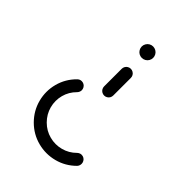

<svg xmlns="http://www.w3.org/2000/svg" viewBox="-163 -589 660 660"><g transform="rotate(45 167.0 -259.5)"><path d="M213.7 -490.7Q213.7 -483.3 210 -476.9Q206.3 -470.4 199.8 -466.7Q193.3 -463 185.9 -463Q178.5 -463 172 -466.7Q165.6 -470.4 161.9 -476.9Q158.1 -483.3 158.1 -490.7Q158.1 -498.1 161.9 -504.6Q165.6 -511.1 172 -514.8Q178.5 -518.5 185.9 -518.5Q193.3 -518.5 199.8 -514.8Q206.3 -511.1 210 -504.6Q213.7 -498.1 213.7 -490.7ZM185.9 -280Q180 -280 174.8 -283Q169.6 -285.9 166.7 -291.1Q163.7 -296.3 163.7 -302.2V-387.8Q163.7 -393.7 166.7 -398.9Q169.6 -404.1 174.8 -407Q180 -410 185.9 -410Q191.9 -410 197 -407Q202.2 -404.1 205.2 -398.9Q208.1 -393.7 208.1 -387.8V-302.2Q208.1 -296.3 205.2 -291.1Q202.2 -285.9 197 -283Q191.9 -280 185.9 -280ZM275.2 -81.5Q281.5 -81.5 286.5 -78.5Q291.5 -75.6 294.4 -70.4Q297.4 -65.2 297.4 -59.3Q297.4 -54.4 295.7 -50.4Q294.1 -46.3 291.1 -43.3Q262.6 -14.8 224.3 -4.8Q185.9 5.2 147.6 -4.8Q109.3 -14.8 80.7 -43.3Q51.9 -72.2 41.9 -110.6Q31.9 -148.9 42 -187.2Q52.2 -225.6 81.1 -254.1Q84.1 -257 88 -258.9Q91.9 -260.7 96.7 -260.7Q102.6 -260.7 107.8 -257.8Q113 -254.8 115.9 -249.6Q118.9 -244.4 118.9 -238.5Q118.9 -234.1 117 -229.8Q115.2 -225.6 112.2 -222.6Q91.9 -202.6 84.8 -175.7Q77.8 -148.9 84.8 -122Q91.9 -95.2 112.2 -74.8Q132.2 -54.8 159.1 -47.8Q185.9 -40.7 212.8 -47.8Q239.6 -54.8 259.6 -74.8Q262.6 -77.8 266.7 -79.6Q270.7 -81.5 275.2 -81.5Z"/></g></svg>

Font: 26F Galaxy Sans
Style: Regular
Weight: 400
Designer: C₂₉H₂₅N₃O₅
Version: Version 1.100;FEAKit 1.0